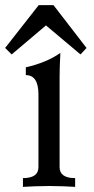

<svg xmlns="http://www.w3.org/2000/svg" viewBox="-26 -729 368 749"><path d="M267.1 0Q226.1 -2.9 166.5 -3.4Q106.9 -2.9 63.5 0V-34.2Q124 -34.2 124 -77.1V-360.4Q124 -436 74.7 -436V-466.3Q155.8 -484.9 209.5 -522.5Q206.5 -463.4 206.5 -431.6V-77.1Q206.5 -34.2 267.1 -34.2ZM288.1 -516.6 153.3 -629.9 19.5 -516.6 -5.9 -542 125 -709H182.6L311.5 -542Z"/></svg>

Font: Almanac
Style: Regular
Weight: 400
Designer: Eden's Almanac
Version: Version 3.501;March 28, 2021;FontCreator 13.0.0.2683 64-bit